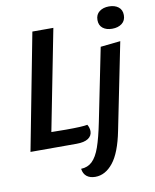

<svg xmlns="http://www.w3.org/2000/svg" viewBox="-98 -798 865 1072"><g transform="rotate(-10 334.0 -262.0)"><path d="M156 -89 239 -88Q332 -88 361 -94Q372 -75 372 -56Q372 -30 349.5 -15Q327 0 283 0H22L149 -660H268ZM668 -662Q668 -631 646.5 -614.5Q625 -598 591 -598Q558 -598 538 -614Q518 -630 518 -660Q518 -691 539.5 -707.5Q561 -724 594 -724Q627 -724 647.5 -708Q668 -692 668 -662ZM355 200Q325 200 306.5 185.5Q288 171 284 142Q322 141 347.5 116.5Q373 92 391 41Q409 -10 427 -99L510 -510L623 -522L524 -31Q500 90 456 145Q412 200 355 200Z"/></g></svg>

Font: Sansita
Style: Italic
Weight: 400
Italic angle: -11°
Designer: Pablo Cosgaya
Foundry: Omnibus-Type
Version: Version 1.006